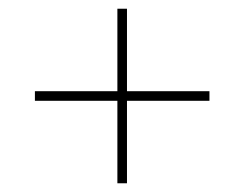

<svg xmlns="http://www.w3.org/2000/svg" viewBox="-20 -580 560 440"><path d="M60 -349H249V-160H271V-349H460V-371H271V-560H249V-371H60Z"/></svg>

Font: Aspekta 50
Style: Regular
Weight: 50
Designer: Ivo Dolenc
Version: Version 2.000